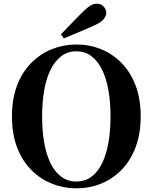

<svg xmlns="http://www.w3.org/2000/svg" viewBox="-20 -1005 830 1044"><path d="M311 -818Q342 -849 371.5 -880.5Q401 -912 429 -939Q454 -964 471.5 -974.5Q489 -985 507 -985Q529 -985 543.5 -969.5Q558 -954 558 -935Q558 -921 545.5 -903Q533 -885 495 -868Q454 -849 411.5 -831.5Q369 -814 327 -796ZM395 19Q326 19 263 -6Q200 -31 150.5 -80.5Q101 -130 73 -203Q45 -276 45 -372Q45 -468 73 -541Q101 -614 150.5 -663.5Q200 -713 263 -738Q326 -763 395 -763Q466 -763 528.5 -738Q591 -713 640 -663.5Q689 -614 717 -541Q745 -468 745 -372Q745 -277 717 -203.5Q689 -130 640 -80.5Q591 -31 528.5 -6Q466 19 395 19ZM395 -18Q443 -18 478 -44.5Q513 -71 536 -119Q559 -167 570 -231.5Q581 -296 581 -372Q581 -448 570 -512Q559 -576 536 -624Q513 -672 478 -699Q443 -726 395 -726Q348 -726 312.5 -699Q277 -672 254 -624Q231 -576 220 -512Q209 -448 209 -372Q209 -296 220 -231.5Q231 -167 254 -119Q277 -71 312.5 -44.5Q348 -18 395 -18Z"/></svg>

Font: Noto Serif TC ExtraBold
Style: Regular
Weight: 800
Designer: Ryoko NISHIZUKA 西塚涼子 (kana & ideographs); Frank Grießhammer (Latin, Greek & Cyrillic); Wenlong ZHANG 张文龙 (bopomofo); San
Foundry: Adobe
Version: Version 2.002-H1;hotconv 1.1.0;makeotfexe 2.6.0